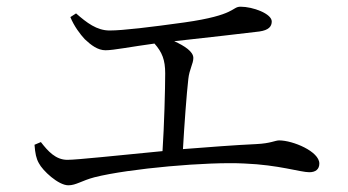

<svg xmlns="http://www.w3.org/2000/svg" viewBox="-20 -649 1040 573"><path d="M83 -217C85 -191 88 -176 96 -162C107 -140 154 -96 184 -96C207 -96 224 -110 262 -120C365 -146 601 -167 710 -161C811 -157 877 -135 903 -135C922 -135 933 -144 933 -161C933 -197 854 -230 813 -230C801 -230 788 -221 745 -219C680 -216 603 -210 526 -204C530 -275 537 -370 542 -413C545 -442 557 -459 557 -476C557 -495 531 -512 500 -526C589 -536 716 -550 754 -555C782 -559 791 -570 791 -585C791 -608 735 -629 698 -629C671 -629 686 -604 530 -582C429 -568 347 -558 307 -558C269 -558 239 -581 207 -609L190 -598C201 -571 219 -547 233 -532C252 -514 272 -499 295 -499C319 -499 374 -510 441 -519C464 -493 473 -470 473 -430C473 -385 470 -272 465 -198C330 -185 210 -172 181 -172C146 -172 123 -198 102 -225Z"/></svg>

Font: Harano Aji Mincho CN
Style: Regular
Weight: 400
Foundry: Masamichi Hosoda
Version: HaranoAjiMinchoCN-Regular version 20230610;ttx 4.39.4